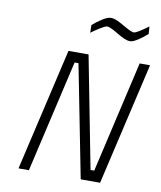

<svg xmlns="http://www.w3.org/2000/svg" viewBox="-98 -995 900 1073"><g transform="rotate(10 352.5 -459.0)"><path d="M491 -841Q448 -867 432 -867Q422 -867 396 -851Q370 -835 344 -816L343 -859Q367 -881 396.5 -899.5Q426 -918 444 -918Q461 -918 481 -909Q501 -900 528 -884Q569 -860 583 -860Q599 -860 664 -908L667 -866Q643 -844 615 -826Q587 -808 571 -808Q556 -808 536.5 -816.5Q517 -825 491 -841ZM242 -695H356L479 -61H500L646 -695H705L544 0H434L309 -637H287L140 0H81Z"/></g></svg>

Font: Cairo Light
Style: Italic
Weight: 300
Italic angle: -13°
Designer: Mohamed Gaber, Accademia di Belle Arti di Urbino and others
Foundry: Kief Type Foundry, Accademia di Belle Arti di Urbino and others
Version: Version 3.011